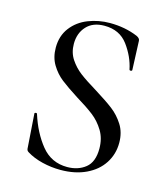

<svg xmlns="http://www.w3.org/2000/svg" viewBox="-100 -714 699 804"><g transform="rotate(15 249.5 -312.0)"><path d="M294 -348Q344 -317 373.5 -294.5Q403 -272 424 -239Q445 -206 445 -161Q445 -112 419.5 -72.5Q394 -33 346.5 -10.5Q299 12 236 12Q196 12 157 2.5Q118 -7 89 -25Q84 -28 82 -32Q80 -36 80 -44L70 -187Q69 -191 74.5 -192Q80 -193 81 -189Q105 -113 148 -60Q191 -7 260 -7Q307 -7 339 -32.5Q371 -58 371 -116Q371 -160 351 -193Q331 -226 302 -248.5Q273 -271 225 -300Q178 -330 150.5 -351.5Q123 -373 104 -404.5Q85 -436 85 -478Q85 -529 112.5 -565Q140 -601 184.5 -618.5Q229 -636 278 -636Q344 -636 399 -613Q414 -606 414 -595L419 -470Q419 -466 413.5 -465.5Q408 -465 407 -469Q396 -523 360.5 -571Q325 -619 259 -619Q209 -619 181.5 -589Q154 -559 154 -513Q154 -475 173 -446.5Q192 -418 219 -397.5Q246 -377 294 -348Z"/></g></svg>

Font: Cormorant SC Medium
Style: Regular
Weight: 500
Designer: Christian Thalmann (Catharsis Fonts)
Foundry: Catharsis Fonts
Version: Version 4.000